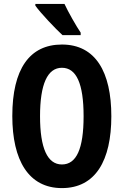

<svg xmlns="http://www.w3.org/2000/svg" viewBox="-20 -953 633 983"><path d="M310 -933H161V-924C187 -887 265 -805 300 -773H393V-786C371 -818 329 -892 310 -933ZM550 -358C550 -585 469 -725 297 -725C131 -725 43 -599 43 -359C43 -133 126 10 297 10C469 10 550 -131 550 -358ZM185 -358C185 -522 223 -606 297 -606C371 -606 408 -525 408 -358C408 -190 371 -111 297 -111C223 -111 185 -194 185 -358Z"/></svg>

Font: Noto Sans Georgian ExtraCondensed Bold
Style: Regular
Weight: 700
Width: 2
Designer: Monotype Design Team, Akaki Razmadze
Foundry: Google LLC
Version: Version 2.005